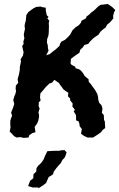

<svg xmlns="http://www.w3.org/2000/svg" viewBox="-20 -692 602 969"><path d="M82 0 64 2 51 -5 40 -17 29 -28 33 -48 32 -66V-82L36 -96L41 -108L36 -124L43 -141L47 -152L52 -167L47 -187L51 -202L58 -219L61 -233L59 -243L60 -260L72 -274L69 -292L73 -307L76 -318L80 -340V-353L82 -363L86 -383L84 -393L96 -412L99 -429L96 -440L92 -460L99 -470L98 -483L103 -498L100 -517L103 -533L106 -546L104 -562L106 -573L110 -587L113 -616L123 -631L139 -643L149 -650L163 -657L186 -659L193 -656L211 -653V-640L216 -615L225 -607L219 -599L229 -587L226 -575L227 -561L226 -526L224 -511L218 -495L217 -477L221 -464L222 -449L225 -436L213 -413L231 -419L238 -425L249 -434L259 -441L280 -460L283 -471L290 -482L308 -491L322 -504L334 -517L342 -532L344 -537L361 -554L378 -565L389 -578L391 -587L414 -600L417 -609L431 -619L438 -627L457 -641L477 -661L489 -668L502 -669L524 -672L547 -656L562 -641L556 -631L551 -612L552 -599L535 -579L521 -568L513 -553L499 -543L487 -532L477 -517L458 -504L450 -498L433 -481L426 -471L406 -465L397 -452L385 -441L381 -426L368 -417L352 -406L338 -395L336 -372L341 -365L360 -355L361 -348L380 -342L389 -335L399 -323L407 -309L415 -302L427 -292L428 -279L439 -267L447 -255L457 -242L462 -234L471 -218L475 -202L476 -189L480 -174L492 -161L497 -146L496 -135L494 -123L504 -111L505 -87L509 -79L511 -46L498 -36L490 -25L478 -16L467 -9L450 2H422L404 -6L389 -17L393 -41L382 -55L381 -66L377 -79L364 -85V-98L363 -112L352 -130L358 -138L345 -155L347 -169L334 -186V-195L323 -206L325 -224L315 -230L300 -241L288 -258L282 -265L278 -273L254 -289L243 -275L228 -270L224 -265L211 -253L199 -238L184 -221L182 -201L185 -185L176 -176L175 -156L180 -144L174 -125L177 -112V-102L173 -82L167 -68L155 -52L159 -25L143 -20L128 -10L124 2L100 4ZM176 257 171 254H144L122 247L128 231L132 220L148 208L149 187L163 174L164 157L172 145L183 135L191 126L201 111L208 93L219 71L254 69H278L292 66H307L316 78L312 90L306 104L295 115L287 131L274 145L264 157L251 175L248 187L237 195L226 201L217 221L213 231L198 243Z"/></svg>

Font: Winky Rough Medium
Style: Italic
Weight: 500
Italic angle: -8.97852°
Designer: Simon Atzbach
Foundry: typofactur
Version: Version 1.206; ttfautohint (v1.8.4.7-5d5b)